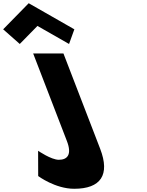

<svg xmlns="http://www.w3.org/2000/svg" viewBox="-209 -1157 910 1192"><path d="M-189.4 -975 -86.3 -884 23.5 -996 219.7 -884 252.6 -975 -30.8 -1137ZM184.9 -825H-3.1L206.5 -281C238.5 -198 210.2 -165 156.2 -165C108.2 -165 27.6 -221 27.6 -221L28.1 -64C28.1 -64 133.5 15 251.5 15C416.5 15 475.4 -71 413 -233Z"/></svg>

Font: Hussar
Style: BdOpOblFour
Weight: 700
Foundry: Cannot Into Space Fonts
Version: Version 2.00